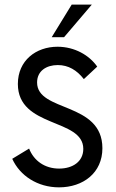

<svg xmlns="http://www.w3.org/2000/svg" viewBox="-20 -806 503 834"><path d="M204.6 -644.5H258.3L378.9 -786.1H291.5ZM236.3 7.8C341.3 7.8 424.8 -55.2 424.8 -162.1C424.8 -365.2 141.1 -317.9 141.1 -447.8C141.1 -498 181.6 -523.4 231 -523.4C277.3 -523.4 314 -501 344.2 -462.4L402.3 -516.6C368.2 -565.9 304.2 -603 230 -603C136.2 -603 57.6 -543 57.6 -441.4C57.6 -249 341.8 -293.5 341.8 -159.2C341.8 -105 296.9 -73.7 236.8 -73.7C174.3 -73.7 127 -107.9 106.4 -160.6L33.2 -116.2C66.4 -42.5 143.6 7.8 236.3 7.8Z"/></svg>

Font: Now Medium
Style: Regular
Weight: 500
Designer: Alfredo Marco Pradil
Foundry: Alfredo Marco Pradil
Version: Version 1.200;hotconv 1.0.109;makeotfexe 2.5.65596